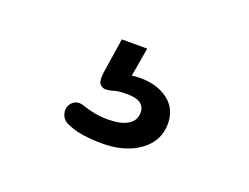

<svg xmlns="http://www.w3.org/2000/svg" viewBox="-50 -109 507 391"><g transform="rotate(20 203.5 86.5)"><path d="M193 193Q174 193 154.5 190.5Q135 188 119 181Q107 177 102.5 167Q98 157 101 147.5Q104 138 113 133.5Q122 129 134 134Q146 138 159 140.5Q172 143 188 143Q215 143 230.5 134Q246 125 246 107Q246 95 237 88Q228 81 208 81Q200 81 192.5 81.5Q185 82 176 85Q168 87 162.5 87Q157 87 152 83Q148 80 147 74Q146 68 147 58L159 -20H214L201 56L175 48Q187 45 199 43Q211 41 221 41Q258 41 282 59Q306 77 306 110Q306 147 274.5 170Q243 193 193 193Z"/></g></svg>

Font: Nunito ExtraLight Medium
Style: Regular
Weight: 500
Version: Version 3.602